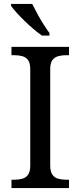

<svg xmlns="http://www.w3.org/2000/svg" viewBox="-20 -951 407 971"><path d="M38 0V-42H51Q74 -42 92.5 -47Q111 -52 122 -67.5Q133 -83 133 -114V-600Q133 -632 122 -647Q111 -662 92.5 -667Q74 -672 51 -672H38V-714H329V-672H316Q294 -672 275 -667Q256 -662 245 -647Q234 -632 234 -600V-114Q234 -83 245 -67.5Q256 -52 275 -47Q294 -42 316 -42H329V0ZM192 -771Q172 -785 149 -804.5Q126 -824 103.5 -846Q81 -868 63 -888Q45 -908 36 -921V-931H143Q154 -909 168.5 -882Q183 -855 199.5 -829Q216 -803 230 -784V-771Z"/></svg>

Font: Noto Serif Armenian
Style: Regular
Weight: 400
Designer: Monotype Design Team
Foundry: Monotype Imaging Inc.
Version: Version 2.007